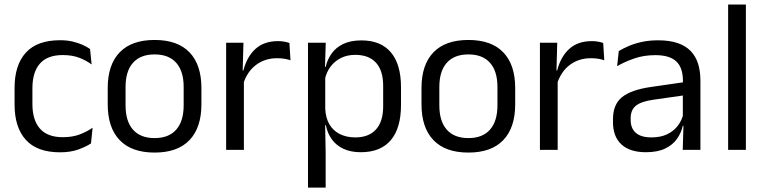

<svg xmlns="http://www.w3.org/2000/svg" viewBox="-20 -683 3488 875"><path d="M253.8 11.1Q148.9 11.1 97.7 -45.7Q46.4 -102.4 46.4 -206.6V-282.3Q46.4 -386.8 97.9 -443.2Q149.3 -499.7 253.8 -499.7Q284.9 -499.7 310.4 -493.8Q336 -487.8 356.2 -478.7Q376.4 -469.5 390.4 -459.7L397.6 -389.1Q373.8 -407.1 341.7 -419.6Q309.6 -432.1 265.9 -432.1Q196.1 -432.1 161.9 -393.2Q127.7 -354.4 127.7 -280.7V-208.7Q127.7 -136.1 161.9 -97Q196.1 -57.8 266.2 -57.8Q310.8 -57.8 343.7 -70.5Q376.6 -83.1 402 -100.9L394.7 -29.5Q372.4 -14.4 337 -1.7Q301.6 11.1 253.8 11.1Z M684.6 12.3Q579.7 12.3 525.3 -44.5Q470.9 -101.2 470.9 -207.7V-281.9Q470.9 -388 525.4 -444.5Q579.8 -500.9 684.6 -500.9Q789.4 -500.9 843.6 -444.5Q897.9 -388 897.9 -281.9V-207.7Q897.9 -101.2 843.6 -44.5Q789.4 12.3 684.6 12.3ZM684.6 -53.7Q749.3 -53.7 783.1 -92.2Q817 -130.7 817 -203V-286.6Q817 -358.5 783.2 -396.7Q749.4 -435 684.6 -435Q619.8 -435 586 -396.7Q552.2 -358.5 552.2 -286.6V-203Q552.2 -130.7 586 -92.2Q619.8 -53.7 684.6 -53.7Z M1087.7 -298.3 1069.2 -360.9 1089.2 -361.9Q1104.9 -424 1143.9 -459.8Q1182.9 -495.6 1247.4 -495.6Q1263.7 -495.6 1276.4 -493.1Q1289.1 -490.6 1298.9 -487.2L1303.9 -408.3Q1291.7 -412.7 1276.3 -415.2Q1260.9 -417.7 1242.7 -417.7Q1187.5 -417.7 1146.7 -387.1Q1106 -356.6 1087.7 -298.3ZM1010.6 0V-488.2H1089.5L1085.5 -344L1091.5 -338V0Z M1624 10.7Q1579.1 10.7 1546 -4.5Q1512.9 -19.7 1492.6 -47.5Q1472.2 -75.3 1465.1 -112.3H1438.3L1462.2 -188.5Q1464 -144.6 1481.8 -115.3Q1499.6 -86 1530 -71.4Q1560.4 -56.8 1599.1 -56.8Q1660.7 -56.8 1693.4 -93Q1726.2 -129.1 1726.2 -198.7V-292Q1726.2 -361 1693.7 -397Q1661.2 -433 1598.8 -433Q1562.2 -433 1533.5 -418.6Q1504.9 -404.2 1486.3 -379.2Q1467.7 -354.2 1460.6 -321.8L1440.6 -378.4H1464.2Q1471.9 -411.9 1491.3 -439.2Q1510.7 -466.5 1544.3 -482.7Q1577.9 -498.9 1627.5 -498.9Q1715.4 -498.9 1761.5 -444.3Q1807.5 -389.7 1807.5 -285.4V-204.6Q1807.5 -99.5 1761.2 -44.4Q1714.8 10.7 1624 10.7ZM1383.6 172V-488.2H1464.5L1460.9 -370.5L1462.2 -345.7V-140L1461.6 -123.4L1464.1 13.3V172Z M2114.6 12.3Q2009.7 12.3 1955.3 -44.5Q1900.9 -101.2 1900.9 -207.7V-281.9Q1900.9 -388 1955.4 -444.5Q2009.8 -500.9 2114.6 -500.9Q2219.4 -500.9 2273.6 -444.5Q2327.9 -388 2327.9 -281.9V-207.7Q2327.9 -101.2 2273.6 -44.5Q2219.4 12.3 2114.6 12.3ZM2114.6 -53.7Q2179.3 -53.7 2213.1 -92.2Q2247 -130.7 2247 -203V-286.6Q2247 -358.5 2213.2 -396.7Q2179.4 -435 2114.6 -435Q2049.8 -435 2016 -396.7Q1982.2 -358.5 1982.2 -286.6V-203Q1982.2 -130.7 2016 -92.2Q2049.8 -53.7 2114.6 -53.7Z M2517.7 -298.3 2499.2 -360.9 2519.2 -361.9Q2534.9 -424 2573.9 -459.8Q2612.9 -495.6 2677.4 -495.6Q2693.7 -495.6 2706.4 -493.1Q2719.1 -490.6 2728.9 -487.2L2733.9 -408.3Q2721.7 -412.7 2706.3 -415.2Q2690.9 -417.7 2672.7 -417.7Q2617.5 -417.7 2576.7 -387.1Q2536 -356.6 2517.7 -298.3ZM2440.6 0V-488.2H2519.5L2515.5 -344L2521.5 -338V0Z M3091.4 0 3095 -118.6 3091.9 -131.1V-286.5L3092.3 -314.9Q3092.3 -374.3 3062.2 -403Q3032 -431.7 2966.4 -431.7Q2914.2 -431.7 2870.4 -416.5Q2826.6 -401.3 2792.4 -381.5L2800 -450.4Q2819.1 -462 2845.4 -473.3Q2871.7 -484.7 2905.3 -492Q2938.9 -499.3 2979.3 -499.3Q3031.8 -499.3 3068.6 -486.6Q3105.4 -473.9 3128.2 -449.9Q3151 -425.8 3161.5 -392Q3172 -358.1 3172 -316.2V0ZM2923.4 10.7Q2850.9 10.7 2812.3 -24.6Q2773.6 -60 2773.6 -125.7V-140Q2773.6 -207.4 2815.3 -240.7Q2857 -274.1 2948.2 -286.9L3102.5 -309.2L3106.9 -249.8L2958 -228.6Q2902.2 -220.7 2878.2 -201.4Q2854.1 -182 2854.1 -144.5V-136.6Q2854.1 -97.9 2877.9 -77.4Q2901.7 -56.8 2949.1 -56.8Q2990.9 -56.8 3020.9 -71.4Q3050.9 -86 3069.4 -110.5Q3088 -135.1 3094.5 -165.2L3107.2 -109.8H3091.7Q3084.6 -77.8 3065.3 -50.3Q3046.1 -22.8 3011.5 -6.1Q2976.9 10.7 2923.4 10.7Z M3298.3 0V-662.5H3379.2V0Z"/></svg>

Font: Anek Gurmukhi Medium
Style: Regular
Weight: 500
Designer: Sarang Kulkarni (Gurmukhi), Yesha Goshar (Latin)
Foundry: Ek Type
Version: Version 1.003